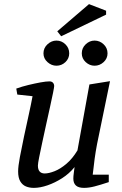

<svg xmlns="http://www.w3.org/2000/svg" viewBox="-20 -903 593 932"><path d="M144 9Q123 9 106 2Q89 -5 78.5 -22.5Q68 -40 68 -71Q68 -95 76.5 -140.5Q85 -186 96.5 -240Q108 -294 119.5 -346Q131 -398 138 -436L64 -444L59 -473Q87 -483 118 -490.5Q149 -498 176.5 -503Q204 -508 220 -508Q231 -508 237 -501.5Q243 -495 243 -485Q243 -480 237.5 -452.5Q232 -425 223 -384.5Q214 -344 204 -298.5Q194 -253 185 -211Q176 -169 170 -139Q164 -109 164 -99Q164 -80 172.5 -70.5Q181 -61 197 -61Q217 -61 245 -72Q273 -83 302.5 -108Q332 -133 356 -173L414 -493L514 -509L451 -203Q444 -166 439.5 -133Q435 -100 433 -79Q431 -58 430 -55H508V-19Q466 -5 438.5 2Q411 9 388 9Q361 9 348.5 -2.5Q336 -14 336 -36Q336 -39 336.5 -48.5Q337 -58 339 -70Q341 -82 342 -92Q316 -60 281.5 -38Q247 -16 211 -3.5Q175 9 144 9ZM439 -584Q415 -584 396 -601.5Q377 -619 377 -644Q377 -670 396 -688Q415 -706 439 -706Q464 -706 483 -688Q502 -670 502 -644Q502 -619 483 -601.5Q464 -584 439 -584ZM254 -584Q230 -584 210.5 -601.5Q191 -619 191 -644Q191 -670 210.5 -688Q230 -706 254 -706Q279 -706 297.5 -688Q316 -670 316 -644Q316 -619 297.5 -601.5Q279 -584 254 -584ZM277 -727 258 -751 412 -883 495 -851V-832Z"/></svg>

Font: Manuale Medium
Style: Italic
Weight: 500
Italic angle: -11°
Version: Version 1.002